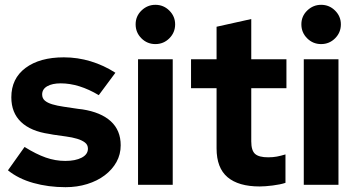

<svg xmlns="http://www.w3.org/2000/svg" viewBox="-20 -767 1480 797"><path d="M13 -60Q30 -84 47.5 -108.5Q65 -133 82 -157Q130 -127 170 -113Q210 -99 251 -99Q293 -99 319 -112.5Q345 -126 345 -150Q345 -166 332.5 -175.5Q320 -185 300 -191Q280 -197 254 -200.5Q228 -204 201 -208L185 -211Q108 -222 67.5 -260.5Q27 -299 27 -363Q27 -441 86 -485Q145 -529 245 -529Q302 -529 356.5 -512.5Q411 -496 459 -465L390 -372Q308 -421 232 -421Q197 -421 176 -409Q155 -397 155 -375Q155 -359 166 -349.5Q177 -340 197 -334Q217 -328 244.5 -324Q272 -320 305 -315L322 -313Q399 -301 440 -263.5Q481 -226 481 -164Q481 -126 463.5 -94.5Q446 -63 415 -39.5Q384 -16 342 -3Q300 10 252 10Q181 10 118.5 -7.5Q56 -25 13 -60Z M625 -584Q591 -584 567 -608Q543 -632 543 -666Q543 -700 567.5 -723.5Q592 -747 625 -747Q659 -747 683 -723Q707 -699 707 -666Q707 -632 683 -608Q659 -584 625 -584ZM697 -521V0H553V-521Z M879 -151V-401H773V-521H879V-656Q915 -664 951 -672Q987 -680 1023 -688V-521H1169V-401H1023V-180Q1023 -142 1039 -128Q1055 -114 1093 -114Q1113 -114 1129 -117Q1145 -120 1165 -126V-8Q1144 -1 1112 3Q1080 7 1058 7Q970 7 924.5 -31.5Q879 -70 879 -151Z M1313 -584Q1279 -584 1255 -608Q1231 -632 1231 -666Q1231 -700 1255.5 -723.5Q1280 -747 1313 -747Q1347 -747 1371 -723Q1395 -699 1395 -666Q1395 -632 1371 -608Q1347 -584 1313 -584ZM1385 -521V0H1241V-521Z"/></svg>

Font: Rosa Sans
Style: Bold
Weight: 700
Designer: Pentagram / MCKL
Foundry: Pentagram / MCKL
Version: Version 1.005;September 16, 2019;FontCreator 11.5.0.2425 64-